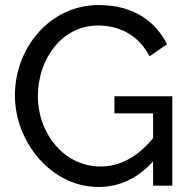

<svg xmlns="http://www.w3.org/2000/svg" viewBox="-20 -735 754 760"><path d="M433 -354V-286H586V-188C523 -112 454 -76 377 -76C237 -76 130 -203 130 -355C130 -499 223 -634 368 -634C455 -634 530 -594 572 -512L641 -560C595 -652 507 -715 370 -715C180 -715 39 -548 39 -357C39 -174 182 5 370 5C452 5 524 -28 586 -96V0H662V-354Z"/></svg>

Font: FIGSv2-sans-serif Medium
Style: Regular
Weight: 500
Designer: Matt McInerney, Pablo Impallari, Rodrigo Fuenzalida,Mirko Velimirovic
Foundry: Matt McInerney, Pablo Impallari, Rodrigo Fuenzalida
Version: Version 4.021;hotconv 1.0.109;makeotfexe 2.5.65596